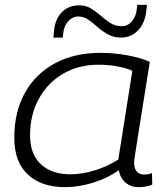

<svg xmlns="http://www.w3.org/2000/svg" viewBox="-20 -762 693 792"><path d="M551 10Q520 10 498 -8.5Q476 -27 470 -60Q426 -28 366 -9Q306 10 248 10Q151 10 95 -42Q39 -94 39 -193Q39 -301 83 -379.5Q127 -458 207 -501Q287 -544 394 -544Q449 -544 504.5 -534Q560 -524 598 -507Q567 -313 550 -206.5Q533 -100 533 -94Q533 -42 575 -42Q592 -42 607 -48L608 0Q583 10 551 10ZM468 -104 526 -470Q499 -482 463 -488.5Q427 -495 386 -495Q304 -495 240.5 -458Q177 -421 140.5 -355Q104 -289 104 -203Q104 -126 148.5 -84.5Q193 -43 271 -43Q320 -43 373.5 -60Q427 -77 468 -104ZM200 -607Q200 -611 200 -608Q200 -605 200.5 -609Q201 -613 203 -636Q208 -685 236 -712.5Q264 -740 306 -740Q334 -740 355.5 -727Q377 -714 396 -697Q415 -680 435.5 -667Q456 -654 482 -654Q509 -654 525.5 -676Q542 -698 544 -723Q546 -733 546 -736Q546 -739 546 -742H586Q585 -736 585 -731.5Q585 -727 583 -714Q578 -667 549.5 -637Q521 -607 479 -607Q449 -607 425.5 -620Q402 -633 382.5 -650.5Q363 -668 344 -681Q325 -694 303 -694Q279 -694 261.5 -674.5Q244 -655 241 -626Q240 -613 239 -607Q239 -609 238.5 -603Q238 -597 239 -607Z"/></svg>

Font: Georama Expanded Light
Style: Italic
Weight: 300
Width: 7
Italic angle: -9°
Designer: Jean-Baptiste Levee
Foundry: Production Type
Version: Version 1.000